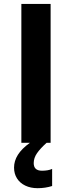

<svg xmlns="http://www.w3.org/2000/svg" viewBox="-20 -734 371 987"><path d="M89.8 0V-713.9H240.2V0ZM52.2 127.4Q52.2 93.3 72 61.8Q91.8 30.3 133.8 0H219.7Q187 29.3 170.2 53.7Q153.3 78.1 153.3 104.5Q153.3 143.6 195.8 143.6Q227.5 143.6 248 134.3V222.2Q212.9 233.4 173.3 233.4Q137.7 233.4 110.1 220.2Q82.5 207 67.4 183.1Q52.2 159.2 52.2 127.4Z"/></svg>

Font: Viking Open Sans
Style: Bold
Weight: 700
Foundry: Ascender Corporation
Version: Version 2.001